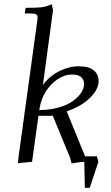

<svg xmlns="http://www.w3.org/2000/svg" viewBox="-20 -766 525 909"><path d="M64.9 6.8 66.9 -17.1 155.8 -662.1Q158.2 -681.6 158.2 -683.1Q158.2 -693.4 151.4 -697.8Q144.5 -702.1 127 -702.1H97.2L101.1 -729Q154.3 -729 176 -731.4Q197.8 -733.9 225.1 -746.1L231 -717.8L183.1 -363.8Q213.4 -404.8 259.5 -428.5Q305.7 -452.1 352.1 -452.1Q400.4 -452.1 423.6 -433.3Q446.8 -414.6 446.8 -380.9Q446.8 -342.8 405.8 -302.5Q364.7 -262.2 295.9 -238.8L382.8 -25.9H439L445.8 0L404.8 123H381.8L378.9 0Q348.6 2 318.8 7.8L312 -19L230 -217.8H162.1L131.8 0ZM166 -245.1Q215.3 -245.1 256.8 -256.8Q298.3 -268.6 324 -286.9Q349.6 -305.2 363.8 -326.2Q377.9 -347.2 377.9 -367.2Q377.9 -413.1 320.8 -413.1Q270 -413.1 223.4 -366.2Q176.8 -319.3 166 -245.1Z"/></svg>

Font: Dihjauti
Style: Italic
Weight: 400
Italic angle: -9°
Designer: T. Christopher White
Version: Version 3.0.0